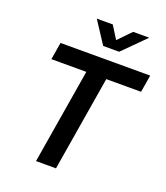

<svg xmlns="http://www.w3.org/2000/svg" viewBox="-166 -1056 1014 1170"><g transform="rotate(20 341.0 -471.0)"><path d="M82 -615.7 100.6 -727.5H682.1L663.6 -615.7H438L335.9 0H206.5L308.6 -615.7ZM361.3 -942.4 413.1 -859.4 493.2 -942.4H597.2V-941.9L454.6 -799.3H351.1L257.8 -941.9V-942.4Z"/></g></svg>

Font: Inter Display SemiBold
Style: Italic
Weight: 600
Italic angle: -9.39999°
Designer: Rasmus Andersson
Foundry: rsms
Version: Version 4.000;git-a52131595